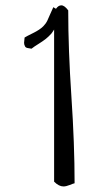

<svg xmlns="http://www.w3.org/2000/svg" viewBox="-20 -711 362 705"><path d="M95.7 -532.2Q92.8 -533.2 84 -534.2Q75.2 -535.2 72.3 -540Q68.4 -546.9 68.4 -553.7Q68.4 -556.6 69.3 -563Q70.3 -569.3 70.3 -573.2Q76.2 -577.1 101.1 -589.4Q126 -601.6 138.7 -614.3Q148.4 -624 153.8 -635.3Q159.2 -646.5 165 -660.6Q170.9 -674.8 175.8 -684.6Q179.7 -682.6 185.5 -678.7Q194.3 -691.4 205.1 -691.4Q216.8 -691.4 230.5 -672.9Q230.5 -530.3 242.2 -356Q253.9 -181.6 253.9 -38.1Q249 -37.1 235.8 -31.7Q222.7 -26.4 212.9 -26.4Q196.3 -26.4 178.7 -43.9V-602.5Q176.8 -599.6 173.3 -594.2Q169.9 -588.9 168 -586.9Q157.2 -575.2 146.5 -566.9Q135.7 -558.6 120.6 -549.3Q105.5 -540 95.7 -532.2Z"/></svg>

Font: Shelly2023
Style: Regular
Weight: 400
Version: Version 0.2